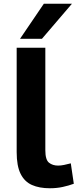

<svg xmlns="http://www.w3.org/2000/svg" viewBox="-20 -995 414 1025"><path d="M222 -740V-193Q222 -142 241.5 -126.5Q261 -111 290 -111Q305 -111 322 -114.5Q339 -118 358 -123L374 -14Q347 -4 315 3Q283 10 246 10Q190 10 150.5 -7.5Q111 -25 90 -67Q69 -109 69 -183V-740ZM87 -788 214 -975H364L204 -788Z"/></svg>

Font: Georama Extended SemiBold
Style: Regular
Weight: 600
Width: 7
Designer: Jean-Baptiste Levee
Foundry: Production Type
Version: Version 1.000